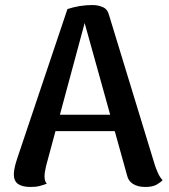

<svg xmlns="http://www.w3.org/2000/svg" viewBox="-20 -730 671 763"><path d="M347 -710Q369 -710 388 -702Q407 -694 413 -671L596 -72Q600 -60 607.5 -43Q615 -26 626 -14Q618 -5 602 4Q586 13 557 13Q529 13 509.5 1.5Q490 -10 485 -33L309 -665L323 -663L163 -70Q161 -60 159 -49.5Q157 -39 157 -29Q157 -19 159.5 -11.5Q162 -4 166 0Q153 5 138 9Q123 13 102 13Q68 13 51.5 1Q35 -11 35 -37Q35 -49 38.5 -65Q42 -81 48 -99L248 -694Q297 -710 347 -710ZM171 -274H498V-209H171Z"/></svg>

Font: Arima Thin SemiBold
Style: Regular
Weight: 600
Version: Version 1.100